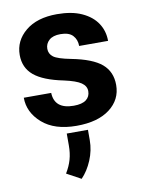

<svg xmlns="http://www.w3.org/2000/svg" viewBox="-89 -600 694 928"><g transform="rotate(-10 258.0 -136.0)"><path d="M256.5 10Q148.5 10 88.2 -43Q28 -96 28 -168H162.5Q165.5 -88 259.5 -88Q300.5 -88 320.5 -103.2Q340.5 -118.5 340.5 -145.5Q340.5 -170.5 316.5 -187Q292.5 -203.5 233.5 -216.5Q134.5 -236.5 89.5 -274.2Q44.5 -312 44.5 -374.5Q44.5 -444.5 101 -491.2Q157.5 -538 255.5 -538Q328 -538 377.2 -515.5Q426.5 -493 451.8 -454.8Q477 -416.5 477 -368H335Q335 -399 316.2 -419.5Q297.5 -440 255.5 -440Q218.5 -440 199.8 -423Q181 -406 181 -381Q181 -356 201.2 -340.8Q221.5 -325.5 286 -313Q389 -293 433.8 -254.8Q478.5 -216.5 478.5 -151.5Q478.5 -79.5 419.8 -34.8Q361 10 256.5 10ZM235.5 266.5 165.5 228.5Q184.5 197.5 193.5 166.2Q202.5 135 202.5 96.5V38.5H306.5V89.5Q306.5 139 286.5 186.8Q266.5 234.5 235.5 266.5Z"/></g></svg>

Font: Roberto Sans
Style: Bold
Weight: 700
Designer: Google (font) & Cristiano Sobral (main changes)
Version: Version 1.000;October 12, 2021;FontCreator 14.0.0.2814 64-bi